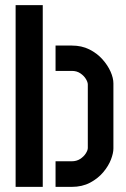

<svg xmlns="http://www.w3.org/2000/svg" viewBox="-20 -730 493 750"><path d="M197 0V-100H260Q279 -100 293 -109Q307 -118 315 -130.5Q323 -143 323 -152V-400Q323 -409 315.5 -421.5Q308 -434 294 -443.5Q280 -453 261 -453H197V-552H261Q299 -552 329 -537Q359 -522 380 -498.5Q401 -475 412 -450Q423 -425 423 -404V-150Q423 -132 413.5 -107Q404 -82 383.5 -57.5Q363 -33 332 -16.5Q301 0 260 0ZM41 0V-710H147V0Z"/></svg>

Font: Stick No Bills SemiBold
Style: Regular
Weight: 600
Designer: Kosala Senevirathne, Siva Puranthara, Lasantha Premarathna, Tharique Azeez
Foundry: mooniak
Version: Version 2.000